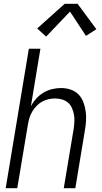

<svg xmlns="http://www.w3.org/2000/svg" viewBox="-20 -992 540 1012"><path d="M10 0 132 -735H193L143 -433Q155 -455 172 -473.5Q189 -492 210.5 -504.5Q232 -517 255.5 -522.5Q279 -528 302 -528Q328 -528 352 -520Q376 -512 393 -495Q410 -478 419 -454.5Q428 -431 431.5 -406Q435 -381 433.5 -355Q432 -329 427 -302L377 0H316L368 -311Q371 -331 372 -350Q373 -369 370 -387Q367 -405 359.5 -422Q352 -439 339 -450.5Q326 -462 308 -467.5Q290 -473 270 -473Q253 -473 235.5 -469Q218 -465 201.5 -456Q185 -447 172 -433Q159 -419 149.5 -403Q140 -387 135 -370Q130 -353 127 -335L71 0ZM223 -799 176 -842 321 -972H389L488 -838L433 -803L349 -931Z"/></svg>

Font: Iosevka SS04 Light
Style: Italic
Weight: 300
Italic angle: -9°
Monospace: yes
Designer: Belleve Invis
Foundry: Belleve Invis
Version: Version 19.0.0; ttfautohint (v1.8.4)